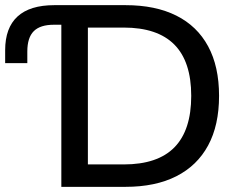

<svg xmlns="http://www.w3.org/2000/svg" viewBox="-20 -725 927 745"><path d="M218 0V-629H189Q136 -629 111 -604Q86 -579 86 -525V-480H0V-530Q0 -617 48 -661Q96 -705 191 -705H467Q583 -705 664 -664.5Q745 -624 787.5 -545.5Q830 -467 830 -353Q830 -239 787.5 -160.5Q745 -82 664 -41Q583 0 467 0ZM321 -87H460Q592 -87 657 -153.5Q722 -220 722 -353Q722 -486 656.5 -552Q591 -618 460 -618H321Z"/></svg>

Font: Nunito Sans 12pt ExtraLight SemiBold
Style: Regular
Weight: 600
Version: Version 3.101;gftools[0.9.27]